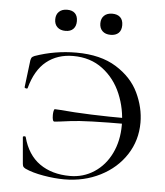

<svg xmlns="http://www.w3.org/2000/svg" viewBox="-49 -686 636 742"><g transform="rotate(5 269.0 -315.0)"><path d="M75 -16Q68 -20 66 -23Q64 -26 63 -34L54 -137Q54 -140 59 -140.5Q64 -141 65 -138Q83 -70 130.5 -36.5Q178 -3 248 -3Q300 -3 342 -30.5Q384 -58 407.5 -106.5Q431 -155 431 -216Q431 -279 407 -336.5Q383 -394 335.5 -430Q288 -466 221 -466Q160 -466 117.5 -432Q75 -398 56 -327Q56 -325 52 -325Q49 -325 46.5 -326.5Q44 -328 44 -329L57 -435Q59 -443 61 -446Q63 -449 72 -453Q149 -480 232 -480Q326 -480 387 -442Q448 -404 475 -347Q502 -290 502 -232Q502 -163 466 -107.5Q430 -52 367 -20Q304 12 227 12Q190 12 146.5 4.5Q103 -3 75 -16ZM162 -232Q162 -240 163.5 -247.5Q165 -255 168 -255L188 -254Q298 -244 457 -244V-222Q288 -222 232.5 -214.5Q177 -207 170 -207Q162 -207 162 -232ZM139 -601Q139 -620 150.5 -631Q162 -642 182 -642Q202 -642 212.5 -631.5Q223 -621 223 -601Q223 -582 212.5 -571Q202 -560 182 -560Q162 -560 150.5 -571Q139 -582 139 -601ZM314 -601Q314 -620 325.5 -631Q337 -642 357 -642Q377 -642 388 -631.5Q399 -621 399 -601Q399 -581 388 -570.5Q377 -560 357 -560Q337 -560 325.5 -571Q314 -582 314 -601Z"/></g></svg>

Font: Cormorant SC
Style: Regular
Weight: 400
Designer: Christian Thalmann (Catharsis Fonts)
Foundry: Catharsis Fonts
Version: Version 4.000